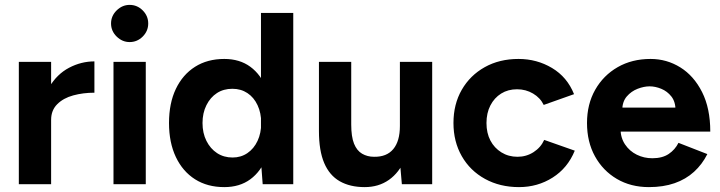

<svg xmlns="http://www.w3.org/2000/svg" viewBox="-20 -753 2944 785"><path d="M150 -263Q150 -344 181.5 -397Q213 -450 262.5 -476Q312 -502 366 -502V-374Q320 -374 279.5 -363Q239 -352 214 -327Q189 -302 189 -263ZM57 0V-500H189V0Z M444 0V-500H576V0ZM510 -581Q480 -581 457 -603.5Q434 -626 434 -657Q434 -688 457 -710.5Q480 -733 510 -733Q541 -733 563.5 -710.5Q586 -688 586 -657Q586 -626 563.5 -603.5Q541 -581 510 -581Z M1054 0 1047 -93V-700H1179V0ZM897 12Q828 12 777.5 -20Q727 -52 699 -111Q671 -170 671 -250Q671 -331 699 -389.5Q727 -448 777.5 -480Q828 -512 897 -512Q960 -512 1003.5 -480Q1047 -448 1070 -389.5Q1093 -331 1093 -250Q1093 -170 1070 -111Q1047 -52 1003.5 -20Q960 12 897 12ZM931 -109Q965 -109 991.5 -127Q1018 -145 1033 -177Q1048 -209 1048 -250Q1048 -291 1033 -323Q1018 -355 991.5 -372.5Q965 -390 930 -390Q894 -390 867 -372.5Q840 -355 824 -323Q808 -291 808 -250Q808 -209 824 -177Q840 -145 867.5 -127Q895 -109 931 -109Z M1623 0 1615 -92V-500H1747V0ZM1284 -244V-500H1416V-244ZM1416 -244Q1416 -194 1427.5 -165.5Q1439 -137 1460.5 -124.5Q1482 -112 1509 -112Q1561 -111 1588 -143.5Q1615 -176 1615 -238H1660Q1660 -158 1636 -102.5Q1612 -47 1570 -17.5Q1528 12 1471 12Q1411 12 1369 -12Q1327 -36 1305.5 -86.5Q1284 -137 1284 -217V-244Z M2102 12Q2024 12 1963 -21.5Q1902 -55 1868 -114.5Q1834 -174 1834 -250Q1834 -327 1868 -386Q1902 -445 1962 -478.5Q2022 -512 2100 -512Q2175 -512 2237 -475Q2299 -438 2327 -368L2203 -324Q2189 -353 2159.5 -370.5Q2130 -388 2094 -388Q2057 -388 2029 -370.5Q2001 -353 1985 -322Q1969 -291 1969 -250Q1969 -209 1985 -178.5Q2001 -148 2030 -130Q2059 -112 2096 -112Q2132 -112 2161.5 -131Q2191 -150 2205 -181L2330 -137Q2301 -66 2239.5 -27Q2178 12 2102 12Z M2633 12Q2559 12 2502 -21.5Q2445 -55 2412.5 -114Q2380 -173 2380 -250Q2380 -327 2413.5 -386Q2447 -445 2505.5 -478.5Q2564 -512 2640 -512Q2706 -512 2761.5 -477.5Q2817 -443 2850.5 -376.5Q2884 -310 2884 -215H2505L2517 -227Q2517 -190 2535.5 -162.5Q2554 -135 2583.5 -120.5Q2613 -106 2647 -106Q2688 -106 2714 -123.5Q2740 -141 2754 -169L2872 -123Q2851 -81 2817.5 -50.5Q2784 -20 2738 -4Q2692 12 2633 12ZM2524 -301 2512 -313H2753L2742 -301Q2742 -337 2725 -358.5Q2708 -380 2683.5 -390Q2659 -400 2636 -400Q2613 -400 2587 -390Q2561 -380 2542.5 -358.5Q2524 -337 2524 -301Z"/></svg>

Font: Figtree
Style: Bold
Weight: 700
Designer: Erik Kennedy
Foundry: Erik Kennedy
Version: Version 2.001;gftools[0.9.30]